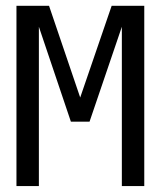

<svg xmlns="http://www.w3.org/2000/svg" viewBox="-20 -624 540 644"><path d="M35.2 -604.5H144.5L249 -296.9L354.5 -604.5H463.9V0H388.7V-534.2L280.3 -215.8H217.8L110.4 -534.2V0H35.2Z"/></svg>

Font: BabelStone Shapes
Style: Regular
Weight: 400
Designer: Andrew West
Foundry: BabelStone
Version: Version 15.0.0 September 13, 2022